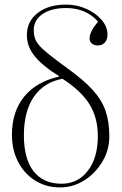

<svg xmlns="http://www.w3.org/2000/svg" viewBox="-20 -802 533 836"><path d="M241 14Q181 14 133.5 -15.5Q86 -45 59 -97Q32 -149 32 -215Q32 -316 85.5 -381.5Q139 -447 239 -469Q164 -516 130.5 -558Q97 -600 97 -649Q97 -709 144 -745.5Q191 -782 268 -782Q315 -782 356 -763.5Q397 -745 422.5 -715.5Q448 -686 448 -651Q448 -630 436.5 -617Q425 -604 406 -604Q390 -604 380 -612.5Q370 -621 370 -634Q370 -664 407 -708Q354 -767 268 -767Q204 -767 165.5 -741Q127 -715 127 -671Q127 -652 132 -636Q137 -620 152 -603Q167 -586 196 -563Q225 -540 273 -505Q344 -454 383.5 -410.5Q423 -367 439.5 -319.5Q456 -272 456 -208Q456 -149 426 -98.5Q396 -48 347.5 -17Q299 14 241 14ZM248 -2Q319 -2 362.5 -58.5Q406 -115 406 -209Q406 -289 370 -347.5Q334 -406 252 -459Q171 -444 127.5 -380.5Q84 -317 84 -213Q84 -110 126.5 -56Q169 -2 248 -2Z"/></svg>

Font: Literata 72pt ExtraLight
Style: Regular
Weight: 200
Designer: Latin by Veronika Burian and Jose Scaglione. Greek by Irene Vlachou. Cyrillic by Vera Evstafieva.
Foundry: TypeTogether
Version: Version 3.002